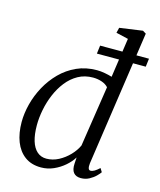

<svg xmlns="http://www.w3.org/2000/svg" viewBox="-121 -904 837 1002"><g transform="rotate(15 297.0 -403.5)"><path d="M437.5 -77Q435.5 -59 438.5 -49.8Q441.5 -40.5 450 -40.5Q460 -40.5 471.5 -47.2Q483 -54 497.5 -67.5L509.5 -48Q504.5 -40 490.5 -26Q476.5 -12 456.2 -1Q436 10 411 10Q384.5 10 371.5 -6Q358.5 -22 360.5 -54.5L362.5 -88.5Q347.5 -63.5 321.5 -41Q295.5 -18.5 263.2 -4.2Q231 10 195.5 10Q143.5 10 108.2 -16Q73 -42 55.2 -87.8Q37.5 -133.5 37.5 -193.5Q37.5 -240.5 50.5 -291Q63.5 -341.5 89.2 -388.8Q115 -436 152.5 -473.8Q190 -511.5 239 -533.8Q288 -556 348 -556Q368 -556 390 -552Q412 -548 430 -542.5L461 -755.5L395 -771L402 -799.5L526 -817L544 -806ZM421 -483.5Q407.5 -498.5 385.2 -506Q363 -513.5 338.5 -513.5Q293.5 -513.5 258 -493.8Q222.5 -474 196.2 -440.5Q170 -407 152.8 -366Q135.5 -325 127 -281.2Q118.5 -237.5 118.5 -198Q118.5 -148 129.2 -113Q140 -78 160.8 -59.8Q181.5 -41.5 211 -41.5Q245 -41.5 276.8 -58.2Q308.5 -75 333.5 -101.2Q358.5 -127.5 371 -155.5ZM330 -684H594L588.5 -639.5H324.5Z"/></g></svg>

Font: Merriweather 48pt Light
Style: Italic
Weight: 300
Italic angle: -7.8°
Version: Version 2.101